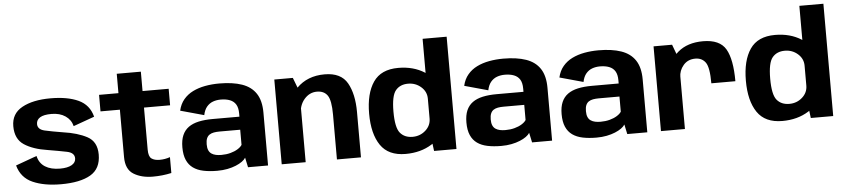

<svg xmlns="http://www.w3.org/2000/svg" viewBox="-45 -1057 5879 1337"><g transform="rotate(-5 2894.5 -389.0)"><path d="M336.5 4.5Q470.5 4.5 543 -37.8Q615.5 -80 615.5 -179Q615.5 -269 548.8 -304.8Q482 -340.5 382 -354.5Q305 -367 255.5 -378.2Q206 -389.5 206 -427.5Q206 -456.5 231.8 -472.8Q257.5 -489 312 -489Q370 -489 409 -462.5Q448 -436 459 -391L606.5 -444Q585 -528 509.2 -563Q433.5 -598 314 -598Q191 -598 115.5 -556.2Q40 -514.5 40 -427Q40 -337 101.5 -296.5Q163 -256 264.5 -241Q345 -227.5 397.2 -216.8Q449.5 -206 449.5 -166.5Q449.5 -137.5 420.5 -121Q391.5 -104.5 339 -104.5Q275.5 -104.5 235 -130Q194.5 -155.5 183 -206.5L35.5 -153Q59.5 -66 139.2 -30.8Q219 4.5 336.5 4.5Z M978 7.5Q1046 7.5 1108 -6.5V-117.5Q1072.5 -105 1035.5 -105Q999 -105 978.5 -120Q958 -135 958 -183V-477H1140.5V-592.5H958V-728H789.5V-592.5H654V-477H789.5V-146Q789.5 -59.5 844.2 -26Q899 7.5 978 7.5Z M1428.5 6Q1467 6 1500 -0.5Q1533 -7 1559 -17.8Q1585 -28.5 1603 -41.5Q1621 -54.5 1629 -68L1643.5 0H1783.5V-370Q1783.5 -453 1750.5 -503.2Q1717.5 -553.5 1653 -576Q1588.5 -598.5 1494 -598.5Q1442.5 -598.5 1395.2 -589.8Q1348 -581 1309.5 -562Q1271 -543 1244.2 -511.2Q1217.5 -479.5 1207 -433.5L1371.5 -388Q1379 -424.5 1397 -446Q1415 -467.5 1440.2 -476.8Q1465.5 -486 1495 -486Q1532 -486 1559 -475.5Q1586 -465 1600.2 -441.8Q1614.5 -418.5 1614.5 -378.5V-356H1427.5Q1372 -356 1329.5 -346.8Q1287 -337.5 1258.2 -316.8Q1229.5 -296 1214.8 -262Q1200 -228 1200 -177.5Q1200 -124.5 1215.5 -89Q1231 -53.5 1260.5 -32.5Q1290 -11.5 1332.2 -2.8Q1374.5 6 1428.5 6ZM1466.5 -101.5Q1445.5 -101.5 1428 -105.2Q1410.5 -109 1397.5 -117.8Q1384.5 -126.5 1377.5 -142.5Q1370.5 -158.5 1370.5 -184Q1370.5 -209.5 1377.2 -225.5Q1384 -241.5 1396.8 -250Q1409.5 -258.5 1427.5 -261.8Q1445.5 -265 1467.5 -265H1612V-159Q1602.5 -144 1581.2 -130.8Q1560 -117.5 1530.5 -109.5Q1501 -101.5 1466.5 -101.5Z M1879 0H2046.5V-493L2008.5 -592.5H1879ZM2265 0H2433V-316.5Q2433 -443 2389 -520.5Q2345 -598 2230.5 -598Q2110 -598 2034.8 -521.8Q1959.5 -445.5 1959.5 -367L2041.5 -329.5Q2041.5 -397.5 2078.2 -440Q2115 -482.5 2167 -482.5Q2217 -482.5 2241 -447.5Q2265 -412.5 2265 -314Z M2944 0H3100.5V-785H2932.5V-88.5ZM2745.5 3.5Q2851.5 3.5 2929.2 -45.5Q3007 -94.5 3007 -154L2932.5 -228Q2932.5 -178.5 2894.5 -144.8Q2856.5 -111 2804 -111Q2748 -111 2717 -148.2Q2686 -185.5 2686 -297Q2686 -408 2717 -445.2Q2748 -482.5 2804 -482.5Q2856.5 -482.5 2894.5 -449Q2932.5 -415.5 2932.5 -366.5L3007 -439Q3007 -499 2929.2 -548.5Q2851.5 -598 2745.5 -598Q2625 -598 2570.5 -518.2Q2516 -438.5 2516 -297.5Q2516 -157 2570.5 -76.8Q2625 3.5 2745.5 3.5Z M3414 6Q3452.5 6 3485.5 -0.5Q3518.5 -7 3544.5 -17.8Q3570.5 -28.5 3588.5 -41.5Q3606.5 -54.5 3614.5 -68L3629 0H3769V-370Q3769 -453 3736 -503.2Q3703 -553.5 3638.5 -576Q3574 -598.5 3479.5 -598.5Q3428 -598.5 3380.8 -589.8Q3333.5 -581 3295 -562Q3256.5 -543 3229.8 -511.2Q3203 -479.5 3192.5 -433.5L3357 -388Q3364.5 -424.5 3382.5 -446Q3400.5 -467.5 3425.8 -476.8Q3451 -486 3480.5 -486Q3517.5 -486 3544.5 -475.5Q3571.5 -465 3585.8 -441.8Q3600 -418.5 3600 -378.5V-356H3413Q3357.5 -356 3315 -346.8Q3272.5 -337.5 3243.8 -316.8Q3215 -296 3200.2 -262Q3185.5 -228 3185.5 -177.5Q3185.5 -124.5 3201 -89Q3216.5 -53.5 3246 -32.5Q3275.5 -11.5 3317.8 -2.8Q3360 6 3414 6ZM3452 -101.5Q3431 -101.5 3413.5 -105.2Q3396 -109 3383 -117.8Q3370 -126.5 3363 -142.5Q3356 -158.5 3356 -184Q3356 -209.5 3362.8 -225.5Q3369.5 -241.5 3382.2 -250Q3395 -258.5 3413 -261.8Q3431 -265 3453 -265H3597.5V-159Q3588 -144 3566.8 -130.8Q3545.5 -117.5 3516 -109.5Q3486.5 -101.5 3452 -101.5Z M4079.5 6Q4118 6 4151 -0.5Q4184 -7 4210 -17.8Q4236 -28.5 4254 -41.5Q4272 -54.5 4280 -68L4294.5 0H4434.5V-370Q4434.5 -453 4401.5 -503.2Q4368.5 -553.5 4304 -576Q4239.5 -598.5 4145 -598.5Q4093.5 -598.5 4046.2 -589.8Q3999 -581 3960.5 -562Q3922 -543 3895.2 -511.2Q3868.5 -479.5 3858 -433.5L4022.5 -388Q4030 -424.5 4048 -446Q4066 -467.5 4091.2 -476.8Q4116.5 -486 4146 -486Q4183 -486 4210 -475.5Q4237 -465 4251.2 -441.8Q4265.5 -418.5 4265.5 -378.5V-356H4078.5Q4023 -356 3980.5 -346.8Q3938 -337.5 3909.2 -316.8Q3880.5 -296 3865.8 -262Q3851 -228 3851 -177.5Q3851 -124.5 3866.5 -89Q3882 -53.5 3911.5 -32.5Q3941 -11.5 3983.2 -2.8Q4025.5 6 4079.5 6ZM4117.5 -101.5Q4096.5 -101.5 4079 -105.2Q4061.5 -109 4048.5 -117.8Q4035.5 -126.5 4028.5 -142.5Q4021.5 -158.5 4021.5 -184Q4021.5 -209.5 4028.2 -225.5Q4035 -241.5 4047.8 -250Q4060.5 -258.5 4078.5 -261.8Q4096.5 -265 4118.5 -265H4263V-159Q4253.5 -144 4232.2 -130.8Q4211 -117.5 4181.5 -109.5Q4152 -101.5 4117.5 -101.5Z M4908.5 -301H5076.5Q5076.5 -453.5 5034.8 -525.8Q4993 -598 4875.5 -598Q4766.5 -598 4699.5 -540.8Q4632.5 -483.5 4632.5 -399.5L4697 -361.5Q4697 -408.5 4728.2 -445.2Q4759.5 -482 4812 -482Q4858 -482 4883.2 -447.5Q4908.5 -413 4908.5 -301ZM4530 0H4697.5V-490L4659.5 -592.5H4530Z M5577.5 0H5734V-785H5566V-88.5ZM5379 3.5Q5485 3.5 5562.8 -45.5Q5640.5 -94.5 5640.5 -154L5566 -228Q5566 -178.5 5528 -144.8Q5490 -111 5437.5 -111Q5381.5 -111 5350.5 -148.2Q5319.5 -185.5 5319.5 -297Q5319.5 -408 5350.5 -445.2Q5381.5 -482.5 5437.5 -482.5Q5490 -482.5 5528 -449Q5566 -415.5 5566 -366.5L5640.5 -439Q5640.5 -499 5562.8 -548.5Q5485 -598 5379 -598Q5258.5 -598 5204 -518.2Q5149.5 -438.5 5149.5 -297.5Q5149.5 -157 5204 -76.8Q5258.5 3.5 5379 3.5Z"/></g></svg>

Font: Anybody Thin
Style: Bold
Weight: 700
Version: Version 1.113;gftools[0.9.25]